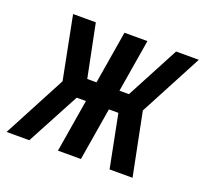

<svg xmlns="http://www.w3.org/2000/svg" viewBox="-120 -646 817 762"><g transform="rotate(20 289.0 -265.0)"><path d="M-22 0 118 -265 66 -530H162L207 -307H246L283 -530H380L343 -307H383L501 -530H597L457 -265L510 0H413L369 -223H329L292 0H195L232 -223H193L74 0Z"/></g></svg>

Font: Iosevka Curly MdExObl
Style: Regular
Weight: 500
Width: 7
Italic angle: -9°
Monospace: yes
Designer: Belleve Invis
Foundry: Belleve Invis
Version: Version 11.1.0; ttfautohint (v1.8.3)